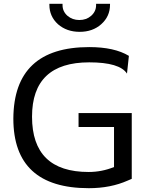

<svg xmlns="http://www.w3.org/2000/svg" viewBox="-20 -975 770 1007"><path d="M671 -37V-382H392V-309H578V-99Q514 -73 445 -73Q148 -73 148 -363Q148 -648 448 -648Q608 -648 646 -589L656 -682Q580 -728 448 -728Q52 -728 50 -353Q50 12 446 12Q560 12 650 -28ZM239 -955V-950Q239 -889 284 -848Q330 -808 398 -808Q466 -808 511 -848Q557 -889 557 -950V-955H484V-948Q484 -915 458 -892Q433 -870 396 -870Q360 -870 334 -892Q308 -915 308 -948V-955Z"/></svg>

Font: Sawarabi Gothic
Style: Regular
Weight: 400
Designer: mshio (mshio@users.sourceforge.jp)
Version: Version 20141215